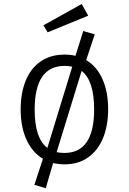

<svg xmlns="http://www.w3.org/2000/svg" viewBox="-20 -826 655 977"><path d="M418.5 -520Q472.8 -488.2 501.5 -423.3Q530.3 -358.5 530.3 -269.2Q530.3 -188.2 504.9 -124.9Q479.5 -61.5 429.2 -25.6Q379 10.3 307.7 10.3Q279.5 10.3 250.3 3.6L212.8 131.8L154.9 114.4L198.5 -17.9Q144.1 -50.8 114.6 -115.6Q85.1 -180.5 85.1 -268.2Q85.1 -351.8 110.5 -414.9Q135.9 -477.9 186.4 -513.1Q236.9 -548.2 309.2 -548.2Q338.5 -548.2 364.1 -542.1L403.6 -668.2L462.1 -651.3ZM221 -73.3 347.7 -486.7Q328.7 -490.8 309.2 -490.8Q156.4 -490.8 156.4 -268.2Q156.4 -122.1 221 -73.3ZM459 -269.2Q459 -415.9 395.4 -465.1L268.2 -51.8Q287.7 -47.7 307.7 -47.7Q459 -47.7 459 -269.2ZM201 -697.4 395.9 -805.6 428.7 -746.2 222.6 -661.5Z"/></svg>

Font: Fira Code Fixed Light
Style: Regular
Weight: 300
Monospace: yes
Designer: Carrois Corporate, Edenspiekermann AG, Nikita Prokopov
Foundry: Carrois Corporate, Edenspiekermann AG, Nikita Prokopov
Version: Version 5.002